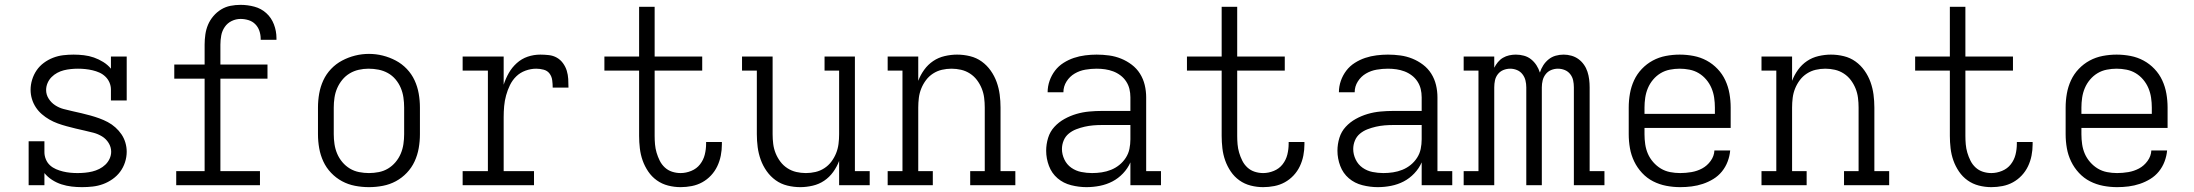

<svg xmlns="http://www.w3.org/2000/svg" viewBox="-20 -763 9040 791"><path d="M318 8Q296 8 275 5.5Q254 3 233.5 -3.5Q213 -10 194.5 -22Q176 -34 163 -50V0H98V-181H163V-136Q163 -121 169 -106.5Q175 -92 186 -82Q197 -72 211 -66Q225 -60 239.5 -56.5Q254 -53 269 -51.5Q284 -50 299 -50Q299 -50 299.5 -50Q300 -50 300 -50Q315 -50 330.5 -51.5Q346 -53 360.5 -56.5Q375 -60 389 -67Q403 -74 414 -84.5Q425 -95 431.5 -109Q438 -123 438 -138Q438 -157 427.5 -174Q417 -191 400.5 -201Q384 -211 365.5 -216Q347 -221 328.5 -225Q310 -229 291.5 -233.5Q273 -238 254.5 -243Q236 -248 218 -254.5Q200 -261 183.5 -270.5Q167 -280 152.5 -292.5Q138 -305 127.5 -321Q117 -337 111.5 -355.5Q106 -374 106 -393Q106 -414 112.5 -435Q119 -456 131 -473.5Q143 -491 160.5 -504Q178 -517 198.5 -525Q219 -533 240.5 -535.5Q262 -538 283 -538Q304 -538 325.5 -535.5Q347 -533 367 -526Q387 -519 405.5 -507.5Q424 -496 437 -480V-530H502V-349H437V-394Q437 -409 431 -423Q425 -437 414 -447.5Q403 -458 389.5 -464Q376 -470 361 -473.5Q346 -477 331 -478.5Q316 -480 301 -480Q287 -480 272 -478.5Q257 -477 243 -473.5Q229 -470 216 -463Q203 -456 192.5 -445.5Q182 -435 176 -421Q170 -407 170 -392Q170 -373 180.5 -356.5Q191 -340 207 -329.5Q223 -319 241.5 -314Q260 -309 278.5 -305Q297 -301 316 -296.5Q335 -292 353 -287Q371 -282 389 -275.5Q407 -269 424 -260Q441 -251 455.5 -238Q470 -225 480.5 -209.5Q491 -194 496.5 -175.5Q502 -157 502 -138Q502 -116 495 -94.5Q488 -73 475 -55.5Q462 -38 443.5 -25Q425 -12 404.5 -4.5Q384 3 362 5.5Q340 8 318 8Z M706 0V-58H823V-439H698V-497H823V-579Q823 -600 826 -621Q829 -642 837 -661Q845 -680 859 -696.5Q873 -713 891 -724Q909 -735 929.5 -739Q950 -743 971 -743Q1000 -743 1028 -735.5Q1056 -728 1077 -709Q1098 -690 1108.5 -662.5Q1119 -635 1119 -606Q1119 -604 1119 -602.5Q1119 -601 1119 -599H1054Q1054 -600 1054 -601Q1054 -602 1054 -603Q1054 -620 1048.5 -636Q1043 -652 1031.5 -663.5Q1020 -675 1004 -680Q988 -685 971 -685Q952 -685 934.5 -676.5Q917 -668 906 -652Q895 -636 891.5 -617Q888 -598 888 -579V-497H1082V-439H888V-58H1051V0Z M1500 8Q1471 8 1442.5 2.5Q1414 -3 1389 -16.5Q1364 -30 1344 -51Q1324 -72 1312 -98Q1300 -124 1295 -152.5Q1290 -181 1290 -210V-320Q1290 -349 1295 -377.5Q1300 -406 1312 -432Q1324 -458 1344 -479Q1364 -500 1389.5 -513.5Q1415 -527 1443 -534Q1471 -541 1500 -541Q1529 -541 1557 -534Q1585 -527 1610.5 -513.5Q1636 -500 1656 -479Q1676 -458 1688 -432Q1700 -406 1705 -377.5Q1710 -349 1710 -320V-210Q1710 -181 1705 -152.5Q1700 -124 1688 -98Q1676 -72 1656 -51Q1636 -30 1611 -16.5Q1586 -3 1557.5 2.5Q1529 8 1500 8ZM1500 -50Q1520 -50 1540.5 -54Q1561 -58 1578.5 -68.5Q1596 -79 1609.5 -95Q1623 -111 1631 -130Q1639 -149 1642 -169.5Q1645 -190 1645 -210V-320Q1645 -341 1642 -361.5Q1639 -382 1631 -401Q1623 -420 1609.5 -436Q1596 -452 1578 -462Q1560 -472 1539.5 -476Q1519 -480 1498 -480Q1478 -480 1458 -475.5Q1438 -471 1420.5 -460.5Q1403 -450 1390 -434Q1377 -418 1369 -399.5Q1361 -381 1358 -360.5Q1355 -340 1355 -320V-210Q1355 -190 1358 -169.5Q1361 -149 1369 -130Q1377 -111 1390.5 -95Q1404 -79 1421.5 -68.5Q1439 -58 1459.5 -54Q1480 -50 1500 -50Z M1886 0V-58H1990V-472H1886V-530H2055V-414Q2063 -439 2076 -462Q2089 -485 2109 -503Q2129 -521 2154 -529.5Q2179 -538 2206 -538Q2223 -538 2241 -536Q2259 -534 2274 -525.5Q2289 -517 2299.5 -502.5Q2310 -488 2315 -471.5Q2320 -455 2321 -437.5Q2322 -420 2322 -402H2257Q2257 -417 2255 -432.5Q2253 -448 2244 -460Q2235 -472 2219.5 -476Q2204 -480 2189 -480Q2167 -480 2145 -472Q2123 -464 2107 -448.5Q2091 -433 2081 -412.5Q2071 -392 2065 -370Q2059 -348 2057 -325.5Q2055 -303 2055 -281V-58H2180V0Z M2784 8Q2758 8 2732.5 1.5Q2707 -5 2686 -20Q2665 -35 2650.5 -56.5Q2636 -78 2627.5 -102Q2619 -126 2616 -152Q2613 -178 2613 -203V-472H2470V-530H2613V-735H2677V-530H2873V-472H2677V-203Q2677 -186 2678.5 -168.5Q2680 -151 2685 -134Q2690 -117 2698 -101Q2706 -85 2719 -73Q2732 -61 2749 -55.5Q2766 -50 2784 -50Q2806 -50 2828 -59Q2850 -68 2864 -86Q2878 -104 2883.5 -126Q2889 -148 2889 -171Q2889 -173 2889 -174.5Q2889 -176 2889 -178H2954Q2954 -176 2954 -173.5Q2954 -171 2954 -168Q2954 -145 2949.5 -122Q2945 -99 2935 -78Q2925 -57 2909 -40Q2893 -23 2873 -12Q2853 -1 2830 3.5Q2807 8 2784 8Z M3277 8Q3250 8 3223.5 1.5Q3197 -5 3175.5 -20.5Q3154 -36 3138.5 -58Q3123 -80 3114 -105Q3105 -130 3101.5 -156.5Q3098 -183 3098 -210V-472H3037V-530H3163V-210Q3163 -190 3165.5 -170Q3168 -150 3175.5 -131.5Q3183 -113 3195 -97Q3207 -81 3224 -70Q3241 -59 3260.5 -54.5Q3280 -50 3300 -50Q3320 -50 3339.5 -54.5Q3359 -59 3376 -70Q3393 -81 3405 -97Q3417 -113 3424.5 -131.5Q3432 -150 3434.5 -170Q3437 -190 3437 -210V-472H3377V-530H3502V-58H3563V0H3437V-100Q3428 -76 3412.5 -54.5Q3397 -33 3375.5 -18.5Q3354 -4 3328 2Q3302 8 3277 8Z M3637 0V-58H3698V-472H3637V-530H3763V-430Q3772 -454 3787.5 -475.5Q3803 -497 3824.5 -511.5Q3846 -526 3872 -532Q3898 -538 3923 -538Q3950 -538 3976.5 -531.5Q4003 -525 4024.5 -509.5Q4046 -494 4061.5 -472Q4077 -450 4086 -425Q4095 -400 4098.5 -373.5Q4102 -347 4102 -320V-58H4163V0H3977V-58H4037V-320Q4037 -340 4034.5 -360Q4032 -380 4024.5 -398.5Q4017 -417 4005 -433Q3993 -449 3976 -460Q3959 -471 3939.5 -475.5Q3920 -480 3900 -480Q3880 -480 3860.5 -475.5Q3841 -471 3824 -460Q3807 -449 3795 -433Q3783 -417 3775.5 -398.5Q3768 -380 3765.5 -360Q3763 -340 3763 -320V-58H3823V0Z M4456 8Q4425 8 4393 0Q4361 -8 4337 -28.5Q4313 -49 4301.5 -79.5Q4290 -110 4290 -142Q4290 -169 4298 -195Q4306 -221 4324 -240.5Q4342 -260 4365.5 -273Q4389 -286 4414.5 -293.5Q4440 -301 4467 -303.5Q4494 -306 4520 -306H4637V-362Q4637 -380 4633 -396.5Q4629 -413 4619.5 -427.5Q4610 -442 4596 -452.5Q4582 -463 4566 -469Q4550 -475 4533 -477.5Q4516 -480 4498 -480Q4475 -480 4451.5 -476Q4428 -472 4407.5 -460Q4387 -448 4374 -427.5Q4361 -407 4361 -383H4296Q4296 -407 4304 -430Q4312 -453 4326.5 -472Q4341 -491 4361.5 -504Q4382 -517 4404.5 -524.5Q4427 -532 4451 -535Q4475 -538 4498 -538Q4524 -538 4549.5 -534.5Q4575 -531 4598.5 -521.5Q4622 -512 4642.5 -496.5Q4663 -481 4676.5 -459.5Q4690 -438 4696 -413Q4702 -388 4702 -362V-58H4763V0H4637V-94Q4626 -69 4606.5 -48.5Q4587 -28 4563 -15.5Q4539 -3 4511.5 2.5Q4484 8 4456 8ZM4479 -50Q4499 -50 4519 -53Q4539 -56 4557.5 -63.5Q4576 -71 4591.5 -83.5Q4607 -96 4618 -113Q4629 -130 4633 -149.5Q4637 -169 4637 -189V-248H4520Q4502 -248 4484 -246.5Q4466 -245 4448.5 -241Q4431 -237 4414 -230.5Q4397 -224 4383 -212.5Q4369 -201 4362 -184Q4355 -167 4355 -149Q4355 -127 4365 -106Q4375 -85 4393.5 -72Q4412 -59 4434.5 -54.5Q4457 -50 4479 -50Z M5184 8Q5158 8 5132.5 1.5Q5107 -5 5086 -20Q5065 -35 5050.5 -56.5Q5036 -78 5027.5 -102Q5019 -126 5016 -152Q5013 -178 5013 -203V-472H4870V-530H5013V-735H5077V-530H5273V-472H5077V-203Q5077 -186 5078.5 -168.5Q5080 -151 5085 -134Q5090 -117 5098 -101Q5106 -85 5119 -73Q5132 -61 5149 -55.5Q5166 -50 5184 -50Q5206 -50 5228 -59Q5250 -68 5264 -86Q5278 -104 5283.5 -126Q5289 -148 5289 -171Q5289 -173 5289 -174.5Q5289 -176 5289 -178H5354Q5354 -176 5354 -173.5Q5354 -171 5354 -168Q5354 -145 5349.5 -122Q5345 -99 5335 -78Q5325 -57 5309 -40Q5293 -23 5273 -12Q5253 -1 5230 3.5Q5207 8 5184 8Z M5656 8Q5625 8 5593 0Q5561 -8 5537 -28.5Q5513 -49 5501.5 -79.5Q5490 -110 5490 -142Q5490 -169 5498 -195Q5506 -221 5524 -240.5Q5542 -260 5565.5 -273Q5589 -286 5614.5 -293.5Q5640 -301 5667 -303.5Q5694 -306 5720 -306H5837V-362Q5837 -380 5833 -396.5Q5829 -413 5819.5 -427.5Q5810 -442 5796 -452.5Q5782 -463 5766 -469Q5750 -475 5733 -477.5Q5716 -480 5698 -480Q5675 -480 5651.5 -476Q5628 -472 5607.5 -460Q5587 -448 5574 -427.5Q5561 -407 5561 -383H5496Q5496 -407 5504 -430Q5512 -453 5526.5 -472Q5541 -491 5561.5 -504Q5582 -517 5604.5 -524.5Q5627 -532 5651 -535Q5675 -538 5698 -538Q5724 -538 5749.5 -534.5Q5775 -531 5798.5 -521.5Q5822 -512 5842.5 -496.5Q5863 -481 5876.5 -459.5Q5890 -438 5896 -413Q5902 -388 5902 -362V-58H5963V0H5837V-94Q5826 -69 5806.5 -48.5Q5787 -28 5763 -15.5Q5739 -3 5711.5 2.5Q5684 8 5656 8ZM5679 -50Q5699 -50 5719 -53Q5739 -56 5757.5 -63.5Q5776 -71 5791.5 -83.5Q5807 -96 5818 -113Q5829 -130 5833 -149.5Q5837 -169 5837 -189V-248H5720Q5702 -248 5684 -246.5Q5666 -245 5648.5 -241Q5631 -237 5614 -230.5Q5597 -224 5583 -212.5Q5569 -201 5562 -184Q5555 -167 5555 -149Q5555 -127 5565 -106Q5575 -85 5593.5 -72Q5612 -59 5634.5 -54.5Q5657 -50 5679 -50Z M6010 0V-58H6071V-472H6010V-530H6136V-484Q6142 -496 6151 -507Q6160 -518 6172 -525Q6184 -532 6197.5 -535Q6211 -538 6225 -538Q6242 -538 6258.5 -533.5Q6275 -529 6288 -518.5Q6301 -508 6310 -494Q6319 -480 6324 -464Q6329 -480 6338 -494Q6347 -508 6360 -518.5Q6373 -529 6389 -533.5Q6405 -538 6422 -538Q6438 -538 6454 -533.5Q6470 -529 6483 -519.5Q6496 -510 6505.5 -496.5Q6515 -483 6520 -467.5Q6525 -452 6527 -436Q6529 -420 6529 -403V-58H6590V0H6464V-403Q6464 -418 6461 -432Q6458 -446 6449 -457.5Q6440 -469 6426.5 -474.5Q6413 -480 6398 -480Q6384 -480 6370.5 -474.5Q6357 -469 6348 -457.5Q6339 -446 6335.5 -432Q6332 -418 6332 -403V0H6268V-403Q6268 -418 6264.5 -432Q6261 -446 6252 -457.5Q6243 -469 6229.5 -474.5Q6216 -480 6202 -480Q6187 -480 6173.5 -474.5Q6160 -469 6151 -457.5Q6142 -446 6139 -432Q6136 -418 6136 -403V0Z M6902 8Q6873 8 6844.5 2.5Q6816 -3 6790.5 -16Q6765 -29 6745 -50.5Q6725 -72 6712.5 -98Q6700 -124 6695 -152.5Q6690 -181 6690 -210V-320Q6690 -349 6695 -377.5Q6700 -406 6712 -432Q6724 -458 6744 -479Q6764 -500 6789 -513.5Q6814 -527 6842.5 -532.5Q6871 -538 6900 -538Q6929 -538 6957.5 -532.5Q6986 -527 7011 -513.5Q7036 -500 7056 -479Q7076 -458 7088 -432Q7100 -406 7105 -377.5Q7110 -349 7110 -320V-236H6755V-210Q6755 -189 6758 -168.5Q6761 -148 6769 -129.5Q6777 -111 6791 -95Q6805 -79 6822.5 -68.5Q6840 -58 6860.5 -54Q6881 -50 6902 -50Q6925 -50 6948.5 -54Q6972 -58 6992.5 -69Q7013 -80 7027.5 -100Q7042 -120 7043 -143H7108Q7106 -120 7097.5 -97.5Q7089 -75 7074 -56.5Q7059 -38 7038.5 -25.5Q7018 -13 6995.5 -5.5Q6973 2 6949.5 5Q6926 8 6902 8ZM6755 -294H7045V-320Q7045 -340 7042 -360.5Q7039 -381 7031 -400Q7023 -419 7009.5 -435Q6996 -451 6978.5 -461.5Q6961 -472 6940.5 -476Q6920 -480 6900 -480Q6880 -480 6859.5 -476Q6839 -472 6821.5 -461.5Q6804 -451 6790.5 -435Q6777 -419 6769 -400Q6761 -381 6758 -360.5Q6755 -340 6755 -320Z M7237 0V-58H7298V-472H7237V-530H7363V-430Q7372 -454 7387.5 -475.5Q7403 -497 7424.5 -511.5Q7446 -526 7472 -532Q7498 -538 7523 -538Q7550 -538 7576.5 -531.5Q7603 -525 7624.5 -509.5Q7646 -494 7661.5 -472Q7677 -450 7686 -425Q7695 -400 7698.5 -373.5Q7702 -347 7702 -320V-58H7763V0H7577V-58H7637V-320Q7637 -340 7634.5 -360Q7632 -380 7624.5 -398.5Q7617 -417 7605 -433Q7593 -449 7576 -460Q7559 -471 7539.5 -475.5Q7520 -480 7500 -480Q7480 -480 7460.5 -475.5Q7441 -471 7424 -460Q7407 -449 7395 -433Q7383 -417 7375.5 -398.5Q7368 -380 7365.5 -360Q7363 -340 7363 -320V-58H7423V0Z M8184 8Q8158 8 8132.5 1.5Q8107 -5 8086 -20Q8065 -35 8050.5 -56.5Q8036 -78 8027.5 -102Q8019 -126 8016 -152Q8013 -178 8013 -203V-472H7870V-530H8013V-735H8077V-530H8273V-472H8077V-203Q8077 -186 8078.5 -168.5Q8080 -151 8085 -134Q8090 -117 8098 -101Q8106 -85 8119 -73Q8132 -61 8149 -55.5Q8166 -50 8184 -50Q8206 -50 8228 -59Q8250 -68 8264 -86Q8278 -104 8283.5 -126Q8289 -148 8289 -171Q8289 -173 8289 -174.5Q8289 -176 8289 -178H8354Q8354 -176 8354 -173.5Q8354 -171 8354 -168Q8354 -145 8349.5 -122Q8345 -99 8335 -78Q8325 -57 8309 -40Q8293 -23 8273 -12Q8253 -1 8230 3.5Q8207 8 8184 8Z M8702 8Q8673 8 8644.5 2.5Q8616 -3 8590.5 -16Q8565 -29 8545 -50.5Q8525 -72 8512.5 -98Q8500 -124 8495 -152.5Q8490 -181 8490 -210V-320Q8490 -349 8495 -377.5Q8500 -406 8512 -432Q8524 -458 8544 -479Q8564 -500 8589 -513.5Q8614 -527 8642.5 -532.5Q8671 -538 8700 -538Q8729 -538 8757.5 -532.5Q8786 -527 8811 -513.5Q8836 -500 8856 -479Q8876 -458 8888 -432Q8900 -406 8905 -377.5Q8910 -349 8910 -320V-236H8555V-210Q8555 -189 8558 -168.5Q8561 -148 8569 -129.5Q8577 -111 8591 -95Q8605 -79 8622.5 -68.5Q8640 -58 8660.5 -54Q8681 -50 8702 -50Q8725 -50 8748.5 -54Q8772 -58 8792.5 -69Q8813 -80 8827.5 -100Q8842 -120 8843 -143H8908Q8906 -120 8897.5 -97.5Q8889 -75 8874 -56.5Q8859 -38 8838.5 -25.5Q8818 -13 8795.5 -5.5Q8773 2 8749.5 5Q8726 8 8702 8ZM8555 -294H8845V-320Q8845 -340 8842 -360.5Q8839 -381 8831 -400Q8823 -419 8809.5 -435Q8796 -451 8778.5 -461.5Q8761 -472 8740.5 -476Q8720 -480 8700 -480Q8680 -480 8659.5 -476Q8639 -472 8621.5 -461.5Q8604 -451 8590.5 -435Q8577 -419 8569 -400Q8561 -381 8558 -360.5Q8555 -340 8555 -320Z"/></svg>

Font: Iosevka Curly Slab LtEx
Style: Regular
Weight: 300
Width: 7
Monospace: yes
Designer: Belleve Invis
Foundry: Belleve Invis
Version: Version 11.1.0; ttfautohint (v1.8.3)